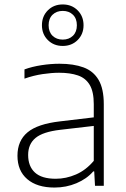

<svg xmlns="http://www.w3.org/2000/svg" viewBox="-20 -835 568 863"><path d="M225 8Q146.5 8 102.5 -29.8Q58.5 -67.5 58.5 -135Q58.5 -202.5 103.8 -240.2Q149 -278 250 -289.5L401.5 -307.5V-367Q401.5 -423 383.2 -453.5Q365 -484 330.2 -496Q295.5 -508 245.5 -508Q212.5 -508 171.8 -502Q131 -496 90 -481.5V-523Q124 -535.5 166.2 -542Q208.5 -548.5 247.5 -548.5Q311 -548.5 355.5 -532Q400 -515.5 423.2 -475.8Q446.5 -436 446.5 -366.5V0H407L403.5 -64.5H399Q370 -31 323.8 -11.5Q277.5 8 225 8ZM106.5 -138.5Q106.5 -87.5 137 -59.5Q167.5 -31.5 230.5 -31.5Q277 -31.5 321.5 -50.8Q366 -70 401.5 -112V-269L250.5 -251.5Q173 -242.5 139.8 -215Q106.5 -187.5 106.5 -138.5ZM262 -628.5Q221.5 -628.5 195 -655Q168.5 -681.5 168.5 -721.5Q168.5 -762 195 -788.5Q221.5 -815 262 -815Q302.5 -815 329 -788.5Q355.5 -762 355.5 -721.5Q355.5 -681.5 329 -655Q302.5 -628.5 262 -628.5ZM262 -657Q290 -657 307.8 -674.2Q325.5 -691.5 325.5 -721.5Q325.5 -751.5 307.8 -768.8Q290 -786 262 -786Q234 -786 216.2 -768.8Q198.5 -751.5 198.5 -721.5Q198.5 -691.5 216.2 -674.2Q234 -657 262 -657Z"/></svg>

Font: Encode Sans SemiExpanded SemiExpanded ExtraLight
Style: Regular
Weight: 200
Width: 6
Designer: Multiple Designers
Foundry: Impallari Type
Version: Version 3.000; ttfautohint (v1.8.3) -l 8 -r 50 -G 200 -x 14 